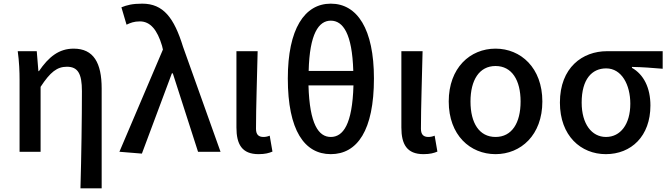

<svg xmlns="http://www.w3.org/2000/svg" viewBox="-20 -830 3658 1050"><path d="M420 200H536V-346C536 -486 492 -564 383 -564C303 -564 247 -520 193 -441H190L181 -550H77C85 -492 87 -438 87 -394V0H202V-355C255 -436 292 -465 346 -465C406 -465 428 -427 428 -332C428 -183 425 23 420 200Z M756 10 920 -429H925L1063 0H1186L981 -574C932 -733 873 -810 758 -810C703 -810 674 -802 644 -790L672 -695C693 -705 713 -713 745 -713C802 -713 840 -667 866 -580L871 -559L633 0Z M1394 13C1430 13 1451 7 1470 -1L1455 -88C1443 -83 1431 -81 1421 -81C1395 -81 1380 -93 1380 -126C1380 -246 1386 -408 1389 -550H1273V-133C1273 -41 1303 13 1394 13Z M1789 13C1934 13 2025 -117 2025 -401C2025 -671 1934 -810 1789 -810C1645 -810 1554 -671 1554 -401C1554 -117 1645 13 1789 13ZM1789 -717C1856 -717 1906 -646 1912 -442H1668C1673 -646 1723 -717 1789 -717ZM1789 -81C1723 -81 1673 -149 1667 -363H1913C1907 -149 1856 -81 1789 -81Z M2296 13C2332 13 2353 7 2372 -1L2357 -88C2345 -83 2333 -81 2323 -81C2297 -81 2282 -93 2282 -126C2282 -246 2288 -408 2291 -550H2175V-133C2175 -41 2205 13 2296 13Z M2690 13C2828 13 2946 -91 2946 -275C2946 -459 2828 -564 2690 -564C2551 -564 2434 -459 2434 -275C2434 -91 2551 13 2690 13ZM2690 -81C2601 -81 2553 -157 2553 -275C2553 -392 2601 -469 2690 -469C2779 -469 2827 -392 2827 -275C2827 -157 2779 -81 2690 -81Z M3293 13C3432 13 3537 -85 3537 -253C3537 -350 3500 -423 3436 -459V-464C3496 -463 3543 -459 3604 -454V-550H3299C3166 -550 3042 -461 3042 -269C3042 -87 3157 13 3293 13ZM3294 -81C3216 -81 3161 -152 3161 -269C3161 -397 3217 -456 3295 -456C3380 -456 3427 -366 3427 -263C3427 -150 3373 -81 3294 -81Z"/></svg>

Font: Source Han Sans JP Medium
Style: Regular
Weight: 500
Designer: Ryoko NISHIZUKA 西塚涼子 (kana, bopomofo & ideographs); Paul D. Hunt (Latin, Greek & Cyrillic); Sandoll Communications 산돌커뮤니
Foundry: Adobe
Version: Version 2.002;hotconv 1.0.116;makeotfexe 2.5.65601